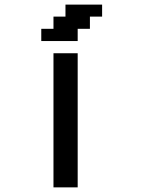

<svg xmlns="http://www.w3.org/2000/svg" viewBox="-20 -809 644 829"><path d="M262.7 0H210.9V-289.1V-579.1H262.7H315.4V-289.1V0ZM237.3 -631.8H158.2V-658.2V-684.6H184.6H210.9V-710.9V-737.3H237.3H262.7V-762.7V-789.1H341.8H420.9V-762.7V-737.3H394.5H368.2V-710.9V-684.6H341.8H315.4V-658.2V-631.8Z"/></svg>

Font: VCR Jazz Mono
Style: Regular
Weight: 400
Version: Version 3.1